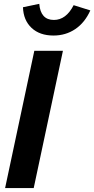

<svg xmlns="http://www.w3.org/2000/svg" viewBox="-20 -959 481 979"><path d="M6 0 155 -700H300.9L151.9 0ZM252.7 -777.8Q182.6 -777.8 141 -816.7Q99.4 -855.7 97.1 -922.1L180.2 -939.4Q183.5 -898.7 202.1 -878Q220.8 -857.3 254.7 -857.3Q317.1 -857.3 355.5 -932.6L440.6 -905.9Q412.6 -843.6 363.8 -810.7Q315.1 -777.8 252.7 -777.8Z"/></svg>

Font: Red Hat Display VF
Style: Italic
Weight: 300
Italic angle: -12°
Designer: Pentagram, MCKL
Foundry: Pentagram, MCKL
Version: Version 1.010